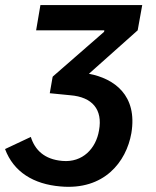

<svg xmlns="http://www.w3.org/2000/svg" viewBox="-60 -540 617 760"><path d="M179 198C352 214 440 101 460 -13C485 -163 392 -229 292 -248L485 -420L503 -520H100L83 -420H353L352 -414L149 -237L148 -234L137 -171L218 -163C306 -156 347 -106 332 -24C320 48 267 104 187 97C115 91 78 53 62 2L-40 50C-6 141 73 189 179 198Z"/></svg>

Font: Fixel Display 20240404 SemiBold
Style: Italic
Weight: 600
Italic angle: -10°
Designer: AlfaBravo + MacPaw
Foundry: Kyrylo Tkachov, Marchela Mozhyna, Serhii Makarenko, Maria Weinstein, Zakhar Kryvoshyya
Version: Version 1.211;Glyphs 3.2 (3225)